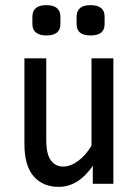

<svg xmlns="http://www.w3.org/2000/svg" viewBox="-20 -715 536 747"><path d="M421 -488V0H341V-70Q314 -30 280.5 -9Q247 12 208 12Q147 12 111 -29Q75 -70 75 -155V-488H160V-170Q160 -115 178 -91Q196 -67 225 -67Q254 -67 283.5 -88.5Q313 -110 336 -148V-488ZM215 -621Q215 -577 160 -577Q134 -577 120 -588.5Q106 -600 106 -621V-650Q106 -673 120 -684Q134 -695 160 -695Q215 -695 215 -650ZM387 -621Q387 -577 332 -577Q278 -577 278 -621V-650Q278 -695 332 -695Q387 -695 387 -650Z"/></svg>

Font: Ropa Sans
Style: Regular
Weight: 400
Designer: Botio Nikoltchev
Foundry: Botjo Nikoltchev
Version: Version 1.002